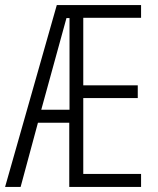

<svg xmlns="http://www.w3.org/2000/svg" viewBox="-21 -734 619 754"><path d="M533 0V-51H306V-349H520V-399H306V-664H533V-714H202L-1 0H60L128 -252H251V0ZM141 -303 240 -663H252V-303Z"/></svg>

Font: Noto Sans Display Condensed Light
Style: Regular
Weight: 300
Width: 3
Designer: Monotype Design Team
Foundry: Monotype Imaging Inc.
Version: Version 1.900